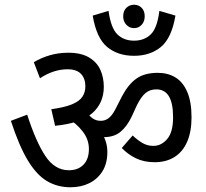

<svg xmlns="http://www.w3.org/2000/svg" viewBox="-20 -855 870 812"><path d="M334 -394Q356 -366 371 -355Q386 -344 406 -344Q424 -344 439 -355Q454 -366 468 -393L496 -448Q523 -499 557.5 -523Q592 -547 647 -547Q690 -547 722 -527.5Q754 -508 772 -466Q790 -424 790 -359Q790 -298 771.5 -255.5Q753 -213 718 -191Q683 -169 634 -169Q589 -169 555 -185.5Q521 -202 495 -229L541 -282Q561 -263 582 -250.5Q603 -238 629 -238Q662 -238 687 -267Q712 -296 712 -359Q712 -418 694.5 -447.5Q677 -477 641 -477Q614 -477 595.5 -461.5Q577 -446 559 -410L536 -360Q516 -319 489 -297Q462 -275 419 -275Q391 -275 369.5 -284Q348 -293 332.5 -309Q317 -325 304 -347ZM269 -632Q323 -632 356.5 -612Q390 -592 404.5 -559.5Q419 -527 419 -488Q419 -420 371 -377Q323 -334 213 -323L197 -393Q254 -401 285 -414Q316 -427 328.5 -446Q341 -465 341 -490Q341 -523 322.5 -542.5Q304 -562 266 -562Q236 -562 207 -552.5Q178 -543 149 -524L123 -592Q155 -611 191.5 -621.5Q228 -632 269 -632ZM434 -212Q434 -164 413.5 -131Q393 -98 358 -80.5Q323 -63 278 -63Q223 -63 179 -89Q135 -115 98 -176Q61 -237 26 -344L95 -370Q132 -255 172 -195Q212 -135 271 -135Q310 -135 333 -158.5Q356 -182 356 -225Q356 -266 329 -300Q302 -334 266 -355L307 -369L331 -378Q344 -367 359.5 -351Q375 -335 384 -320L404 -302Q418 -283 426 -260.5Q434 -238 434 -212ZM501 -786Q501 -809 514.5 -822Q528 -835 547 -835Q566 -835 579 -822Q592 -809 592 -786Q592 -764 579 -750Q566 -736 547 -736Q528 -736 514.5 -750Q501 -764 501 -786ZM722 -789Q706 -694 660.5 -656.5Q615 -619 547 -619Q478 -619 433 -656.5Q388 -694 372 -789L439 -809Q449 -736 476.5 -709.5Q504 -683 547 -683Q590 -683 617.5 -709.5Q645 -736 654 -809Z"/></svg>

Font: Noto Sans Devanagari SemiCondensed
Style: Regular
Weight: 400
Width: 4
Designer: Jelle Bosma - Monotype Design Team
Foundry: Monotype Imaging Inc.
Version: Version 2.006